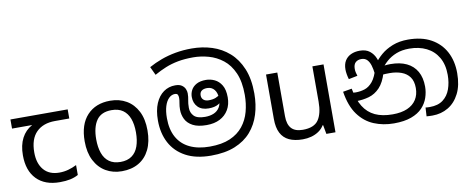

<svg xmlns="http://www.w3.org/2000/svg" viewBox="-70 -1159 3666 1493"><g transform="rotate(-10 1763.0 -412.5)"><path d="M301 10Q183 10 118 -57Q53 -124 53 -245Q53 -325 82 -380.5Q111 -436 165 -465H6V-537H458V-465H345Q251 -465 197.5 -411.5Q144 -358 144 -252Q144 -165 187 -114.5Q230 -64 310 -64Q347 -64 381 -73.5Q415 -83 447 -99V-21Q418 -5 383 2.5Q348 10 301 10Z M1041 -269Q1041 -180 1010.5 -117.5Q980 -55 924 -22.5Q868 10 791 10Q720 10 664.5 -22.5Q609 -55 577 -117.5Q545 -180 545 -269Q545 -402 612 -474Q679 -546 794 -546Q867 -546 922.5 -513.5Q978 -481 1009.5 -419.5Q1041 -358 1041 -269ZM636 -269Q636 -206 652.5 -159.5Q669 -113 704 -88Q739 -63 793 -63Q847 -63 882 -88Q917 -113 933.5 -159.5Q950 -206 950 -269Q950 -333 933 -378Q916 -423 881.5 -447.5Q847 -472 792 -472Q710 -472 673 -418Q636 -364 636 -269Z M1495 11Q1376 11 1295.5 -32.5Q1215 -76 1174.5 -152.5Q1134 -229 1134 -329Q1134 -409 1157.5 -464Q1181 -519 1221.5 -547.5Q1262 -576 1313 -576Q1347 -576 1365.5 -563Q1384 -550 1391.5 -532Q1399 -514 1399 -498Q1399 -470 1393.5 -445Q1388 -420 1388 -385Q1388 -346 1413.5 -320Q1439 -294 1501 -294Q1540 -294 1569.5 -306.5Q1599 -319 1615.5 -345.5Q1632 -372 1632 -414Q1632 -460 1611 -486Q1590 -512 1554 -512Q1526 -512 1510.5 -500Q1495 -488 1495 -464Q1495 -442 1510 -429Q1525 -416 1551 -416Q1583 -416 1606 -425Q1629 -434 1656 -455L1669 -410Q1645 -388 1616.5 -371Q1588 -354 1540 -354Q1485 -354 1455 -384.5Q1425 -415 1425 -464Q1425 -493 1438.5 -518.5Q1452 -544 1481 -560Q1510 -576 1556 -576Q1591 -576 1624 -560.5Q1657 -545 1678.5 -509.5Q1700 -474 1700 -413Q1700 -357 1675.5 -315.5Q1651 -274 1607 -251.5Q1563 -229 1502 -229Q1434 -229 1393.5 -250.5Q1353 -272 1335.5 -307Q1318 -342 1318 -382Q1318 -411 1322.5 -433.5Q1327 -456 1327 -475Q1327 -489 1322 -499.5Q1317 -510 1299 -510Q1273 -510 1251.5 -489Q1230 -468 1218 -429Q1206 -390 1206 -335Q1206 -246 1240 -184.5Q1274 -123 1339.5 -91.5Q1405 -60 1497 -60Q1593 -60 1657.5 -88Q1722 -116 1761 -165Q1800 -214 1817 -277Q1834 -340 1834 -409Q1834 -513 1803.5 -582.5Q1773 -652 1722 -692Q1671 -732 1610 -749Q1549 -766 1489 -766Q1421 -766 1368 -756Q1315 -746 1269.5 -727.5Q1224 -709 1178 -683L1147 -749Q1194 -775 1247 -794.5Q1300 -814 1360.5 -825Q1421 -836 1489 -836Q1573 -836 1648.5 -812Q1724 -788 1782.5 -736.5Q1841 -685 1875 -603.5Q1909 -522 1909 -407Q1909 -319 1885.5 -243Q1862 -167 1812.5 -110Q1763 -53 1684.5 -21Q1606 11 1495 11Z M2478 -536V0H2406L2393 -71H2389Q2372 -43 2345 -25Q2318 -7 2286 1.5Q2254 10 2219 10Q2155 10 2111.5 -10.5Q2068 -31 2046 -74Q2024 -117 2024 -185V-536H2113V-191Q2113 -127 2142 -95Q2171 -63 2232 -63Q2321 -63 2355.5 -113Q2390 -163 2390 -257V-536Z M2939 11Q2854 11 2781.5 -19Q2709 -49 2659 -117Q2609 -185 2591 -300L2661 -312Q2677 -224 2711.5 -168.5Q2746 -113 2802.5 -86.5Q2859 -60 2941 -60Q3010 -60 3057 -80.5Q3104 -101 3128.5 -139.5Q3153 -178 3153 -231Q3153 -285 3129.5 -317.5Q3106 -350 3065 -365Q3024 -380 2973 -380Q2939 -380 2913 -377.5Q2887 -375 2861 -368L2866 -420Q2885 -429 2915 -438.5Q2945 -448 2991 -448Q3065 -448 3117.5 -423Q3170 -398 3198 -349Q3226 -300 3226 -229Q3226 -185 3211.5 -142Q3197 -99 3164.5 -64.5Q3132 -30 3076.5 -9.5Q3021 11 2939 11ZM3244 3Q3231 3 3220.5 2.5Q3210 2 3197 1L3201 -68Q3207 -67 3218.5 -66.5Q3230 -66 3235 -66Q3300 -66 3339.5 -96Q3379 -126 3397 -176.5Q3415 -227 3415 -288Q3415 -370 3382 -426.5Q3349 -483 3290.5 -512Q3232 -541 3155 -541Q3097 -541 3052.5 -523.5Q3008 -506 2975 -476.5Q2942 -447 2918 -410L2926 -392Q2904 -317 2866.5 -277.5Q2829 -238 2780.5 -224Q2732 -210 2676 -210Q2666 -210 2650.5 -212.5Q2635 -215 2623 -221L2624 -286Q2638 -282 2656.5 -280Q2675 -278 2687 -278Q2724 -278 2758.5 -289Q2793 -300 2822 -335Q2851 -370 2870 -443L2880 -467Q2905 -504 2943.5 -537Q2982 -570 3035.5 -591Q3089 -612 3157 -612Q3265 -612 3339 -571Q3413 -530 3451.5 -457.5Q3490 -385 3490 -289Q3490 -193 3457 -128Q3424 -63 3368.5 -30Q3313 3 3244 3ZM2773 -592Q2822 -592 2851.5 -568.5Q2881 -545 2895.5 -509Q2910 -473 2913 -434L2858 -398Q2854 -432 2845.5 -461Q2837 -490 2820 -508Q2803 -526 2774 -526Q2746 -526 2728.5 -510Q2711 -494 2711 -459Q2711 -443 2714.5 -429.5Q2718 -416 2722 -403L2652 -389Q2646 -409 2642.5 -429.5Q2639 -450 2639 -467Q2639 -508 2655.5 -535.5Q2672 -563 2702.5 -577.5Q2733 -592 2773 -592Z"/></g></svg>

Font: sinhala15
Style: Book
Weight: 400
Designer: Jelle Bosma - Monotype Design Team
Foundry: Monotype Imaging Inc.
Version: Version 2.003